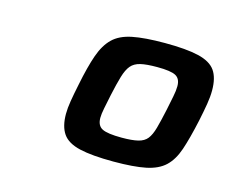

<svg xmlns="http://www.w3.org/2000/svg" viewBox="-56 -771 541 449"><g transform="rotate(15 214.5 -546.5)"><path d="M249 -397Q197 -397 167 -404Q137 -411 125 -428.5Q113 -446 113 -476Q113 -490 116 -508Q119 -526 124 -550Q133 -595 143 -623.5Q153 -652 169.5 -668Q186 -684 215.5 -690Q245 -696 294 -696Q346 -696 375.5 -689Q405 -682 417 -665Q429 -648 429 -617Q429 -602 426 -584Q423 -566 418 -542Q408 -496 398.5 -468Q389 -440 372.5 -424.5Q356 -409 327 -403Q298 -397 249 -397ZM253 -456Q278 -456 292.5 -459.5Q307 -463 314.5 -472.5Q322 -482 327 -500Q332 -518 338 -546Q342 -566 345 -580.5Q348 -595 348 -606Q348 -624 336 -630.5Q324 -637 291 -637Q265 -637 250.5 -633.5Q236 -630 228 -620.5Q220 -611 214.5 -592.5Q209 -574 203 -546Q199 -527 196 -512Q193 -497 193 -488Q193 -469 206 -462.5Q219 -456 253 -456Z"/></g></svg>

Font: Saira SemiExpanded SemiBold
Style: Italic
Weight: 600
Width: 6
Italic angle: -12°
Designer: Hector Gatti with collaboration of the Omnibus-Type team
Foundry: Omnibus-Type
Version: Version 1.101